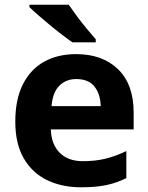

<svg xmlns="http://www.w3.org/2000/svg" viewBox="-20 -786 631 816"><path d="M303 -556Q416 -556 482 -491.5Q548 -427 548 -308V-236H196Q198 -173 233.5 -137Q269 -101 332 -101Q385 -101 428 -111.5Q471 -122 517 -144V-29Q477 -9 432.5 0.5Q388 10 325 10Q243 10 180 -20.5Q117 -51 81 -113Q45 -175 45 -269Q45 -364 77.5 -428Q110 -492 168 -524Q226 -556 303 -556ZM304 -450Q261 -450 232.5 -422Q204 -394 199 -335H408Q407 -385 382 -417.5Q357 -450 304 -450ZM272 -766Q287 -744 307.5 -716.5Q328 -689 349.5 -663Q371 -637 387 -619V-606H288Q269 -619 243.5 -638.5Q218 -658 191.5 -680Q165 -702 142 -722Q119 -742 105 -756V-766Z"/></svg>

Font: Noto IKEA Arabic
Style: Bold
Weight: 700
Designer: Monotype Design Team
Foundry: Monotype Imaging Inc.
Version: Version 1.200